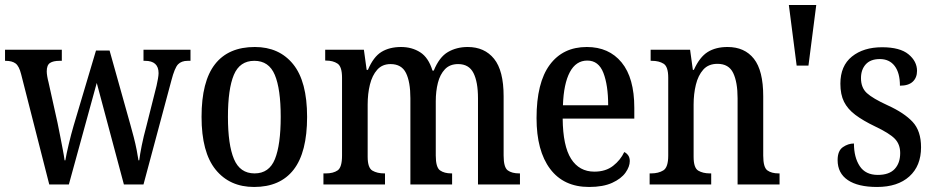

<svg xmlns="http://www.w3.org/2000/svg" viewBox="-20 -734 3718 764"><path d="M64 -439Q56 -471 42 -481.5Q28 -492 2 -492H0V-536H226V-492H217Q192 -492 179 -483.5Q166 -475 166 -450Q166 -442 168 -430Q170 -418 173 -407L209 -245Q214 -221 219.5 -192.5Q225 -164 230 -138Q235 -112 237 -96H240Q244 -120 253.5 -160Q263 -200 273 -234L362 -533H416L499 -237Q505 -216 512 -189Q519 -162 524 -136.5Q529 -111 531 -96H534Q537 -120 544 -155Q551 -190 563 -234L603 -393Q606 -406 608.5 -420.5Q611 -435 611 -443Q611 -492 557 -492H551V-536H738V-492H727Q702 -492 688.5 -478Q675 -464 662 -414L551 0H473L365 -404L254 0H176Z M991 10Q894 10 838 -59Q782 -128 782 -269Q782 -410 835.5 -478.5Q889 -547 994 -547Q1091 -547 1146.5 -478.5Q1202 -410 1202 -269Q1202 -128 1148.5 -59Q1095 10 991 10ZM993 -44Q1051 -44 1074 -101Q1097 -158 1097 -269Q1097 -380 1073.5 -436Q1050 -492 992 -492Q934 -492 910.5 -436Q887 -380 887 -269Q887 -158 911 -101Q935 -44 993 -44Z M1267 0V-44H1277Q1306 -44 1323.5 -56Q1341 -68 1341 -115V-425Q1341 -469 1323 -481Q1305 -493 1277 -493H1274V-536H1428L1439 -456H1444Q1466 -508 1498 -527.5Q1530 -547 1576 -547Q1619 -547 1652 -526Q1685 -505 1701 -453H1706Q1728 -507 1762.5 -527Q1797 -547 1841 -547Q1908 -547 1946 -500Q1984 -453 1984 -351V-115Q1984 -68 2000.5 -56Q2017 -44 2046 -44H2049V0H1882V-343Q1882 -408 1864 -443.5Q1846 -479 1803 -479Q1770 -479 1750.5 -458.5Q1731 -438 1722.5 -404.5Q1714 -371 1714 -331V-115Q1714 -68 1731 -56Q1748 -44 1776 -44H1779V0H1613V-343Q1613 -408 1595.5 -443.5Q1578 -479 1534 -479Q1501 -479 1481 -456.5Q1461 -434 1452 -397.5Q1443 -361 1443 -318V-110Q1443 -66 1462 -55Q1481 -44 1509 -44H1512V0Z M2324 10Q2223 10 2169 -62Q2115 -134 2115 -264Q2115 -405 2167.5 -476Q2220 -547 2315 -547Q2403 -547 2453.5 -485.5Q2504 -424 2504 -305V-262H2219Q2220 -153 2252.5 -102Q2285 -51 2345 -51Q2390 -51 2419.5 -74Q2449 -97 2464 -129Q2473 -125 2479.5 -116Q2486 -107 2486 -93Q2486 -71 2469 -47Q2452 -23 2416 -6.5Q2380 10 2324 10ZM2400 -315Q2400 -395 2381 -444Q2362 -493 2317 -493Q2272 -493 2247.5 -447Q2223 -401 2220 -315Z M2565 0V-44H2571Q2600 -44 2619.5 -56Q2639 -68 2639 -115V-425Q2639 -469 2620.5 -480.5Q2602 -492 2574 -492H2569V-536H2726L2737 -456H2741Q2764 -507 2796 -527Q2828 -547 2875 -547Q2943 -547 2980 -500Q3017 -453 3017 -351V-115Q3017 -68 3033.5 -56Q3050 -44 3078 -44H3082V0H2915V-343Q2915 -407 2897.5 -443.5Q2880 -480 2835 -480Q2799 -480 2778.5 -457Q2758 -434 2749 -397Q2740 -360 2740 -318V-110Q2740 -66 2758.5 -55Q2777 -44 2805 -44H2810V0Z M3150 -473 3119 -714H3228L3197 -473Z M3470 10Q3394 10 3353.5 -17.5Q3313 -45 3313 -97Q3313 -134 3334 -148.5Q3355 -163 3378 -163Q3378 -108 3401 -73Q3424 -38 3473 -38Q3518 -38 3540 -61.5Q3562 -85 3562 -125Q3562 -160 3540.5 -182Q3519 -204 3462 -231Q3414 -254 3383.5 -277Q3353 -300 3338.5 -329Q3324 -358 3324 -401Q3324 -472 3370 -509Q3416 -546 3490 -546Q3561 -546 3595 -518Q3629 -490 3629 -452Q3629 -425 3612 -409Q3595 -393 3561 -393Q3561 -444 3540 -471.5Q3519 -499 3481 -499Q3444 -499 3425 -478Q3406 -457 3406 -423Q3406 -385 3429.5 -363.5Q3453 -342 3512 -315Q3578 -285 3611.5 -249Q3645 -213 3645 -148Q3645 -74 3598.5 -32Q3552 10 3470 10Z"/></svg>

Font: Noto Serif Tamil Condensed Medium
Style: Regular
Weight: 500
Width: 3
Designer: Indian Type Foundry, Tom Grace, and the Monotype Design Team
Foundry: Monotype Imaging Inc.
Version: Version 2.004; ttfautohint (v1.8.4.7-5d5b)